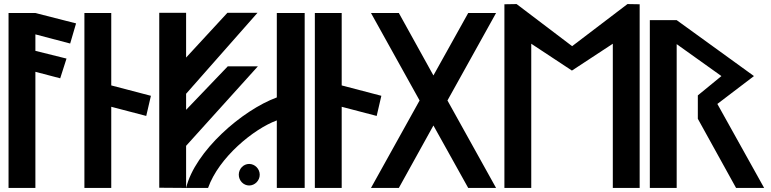

<svg xmlns="http://www.w3.org/2000/svg" viewBox="-20 -924 3793 944"><path d="M22 -860V0H154V-571L276 -539L307 -636L154 -674V-755L325 -710L354 -809L154 -860Z M395 0H527V-399L699 -354L722 -453L527 -504V-860H395Z M763 -1 895 0V-207L1248 -598H1100L895 -384V-463L1246 -861H1098L895 -641V-861H763Z M1341 -332V0H1478V-860H1341V-445C1170 -382 939 -181 895 0H1003C1056 -150 1227 -290 1341 -332ZM1257 -65C1257 -94 1233 -118 1205 -118C1177 -118 1154 -94 1154 -65C1154 -36 1177 -12 1205 -12C1233 -12 1257 -36 1257 -65Z M1528 0H1660V-399L1832 -354L1855 -453L1660 -504V-860H1528Z M2419 0 2180 -430 2419 -860H2282L2111 -553L1941 -860H1804L2043 -430L1804 0H1941L2111 -307L2282 0Z M2993 -709V0H3125V-903L3065 -904L2793 -697L2520 -904L2460 -903V0H2592V-709L2792 -577Z M3737 0 3507 -413 3687 -550 3307 -825H3175V0H3307V-707L3527 -550L3411 -455V-340L3599 0Z"/></svg>

Font: Ny Stormning
Style: Regular
Weight: 400
Designer: Robert Jablonski, Mew Too
Foundry: Cannot Into Space Fonts
Version: Version 0.90